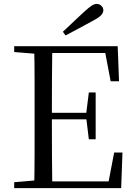

<svg xmlns="http://www.w3.org/2000/svg" viewBox="-20 -965 692 985"><path d="M302.6 -802Q332.1 -829.3 359.7 -855.9Q387.3 -882.5 412.9 -905.7Q436.6 -927 450.2 -935.9Q463.9 -944.8 475.6 -944.8Q490.1 -944.8 500.2 -935Q510.2 -925.2 510.2 -912.4Q510.2 -899.7 498.7 -887Q487.2 -874.4 456.1 -858.2Q421.8 -839.2 386.7 -820.5Q351.6 -801.8 316.3 -783.2ZM52.8 0V-30.1L190.9 -42.1H202.2V0ZM155.3 0Q157.3 -83.6 157.4 -167.7Q157.5 -251.7 157.5 -336.8V-391.1Q157.5 -476.1 157.4 -560.4Q157.3 -644.8 155.3 -728H248.3Q247.1 -645.2 246.6 -559.4Q246.1 -473.5 246.1 -379.9V-357.6Q246.1 -257.3 246.6 -170.7Q247.1 -84.1 248.3 0ZM202.2 0V-34.3H576.6L532.4 -8.9L565.7 -182.5H608.3L601.6 0ZM202.2 -352.7V-386.4H442.5V-352.7ZM435.8 -250.4 422.2 -361.4V-382.4L435.8 -490.8H470.8V-250.4ZM52.8 -698V-728H202.2V-686.9H190.9ZM547.7 -548 514.8 -720.9 559.3 -693H202.2V-728H583.8L590.7 -548Z"/></svg>

Font: Noto Serif JP
Style: Regular
Weight: 200
Designer: Ryoko NISHIZUKA 西塚涼子 (kana & ideographs); Frank Grießhammer (Latin, Greek & Cyrillic); Wenlong ZHANG 张文龙 (bopomofo); San
Foundry: Adobe
Version: Version 2.001;hotconv 1.1.0;makeotfexe 2.6.0